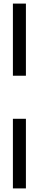

<svg xmlns="http://www.w3.org/2000/svg" viewBox="-20 -930 216 1070"><path d="M51.9 -910H124.4V-508H51.9ZM51.9 -268H124.4V120H51.9Z"/></svg>

Font: Big Shoulders Stencil Display SC Thin
Style: Regular
Weight: 100
Designer: Patric King
Foundry: XO Type Co
Version: Version 2.001